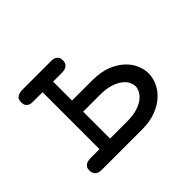

<svg xmlns="http://www.w3.org/2000/svg" viewBox="-103 -581 732 732"><g transform="rotate(-45 262.5 -215.0)"><path d="M44 -31Q44 -42 48 -48Q52 -54 57.5 -57Q63 -60 69.5 -61Q76 -62 81 -62H129V-369H81Q76 -369 69.5 -369.5Q63 -370 57.5 -373Q52 -376 48 -382Q44 -388 44 -399Q44 -418 55.5 -424Q67 -430 81 -430H235Q238 -430 244 -429.5Q250 -429 256 -426Q262 -423 266 -417Q270 -411 270 -400Q270 -389 266 -383Q262 -377 256.5 -374Q251 -371 245 -370Q239 -369 234 -369H186V-267H294Q342 -267 374.5 -253.5Q407 -240 427.5 -220Q448 -200 457 -177Q466 -154 466 -134Q466 -111 455.5 -87Q445 -63 423.5 -43.5Q402 -24 370.5 -12Q339 0 297 0H78Q57 -1 50.5 -11Q44 -21 44 -31ZM277 -62Q311 -62 334 -69.5Q357 -77 370.5 -88Q384 -99 390 -111.5Q396 -124 396 -134Q396 -145 390 -157.5Q384 -170 370 -181Q356 -192 333 -199.5Q310 -207 277 -207H186V-62Z"/></g></svg>

Font: CMU Typewriter Custom
Style: Regular
Weight: 500
Monospace: yes
Version: Version 0.7.0